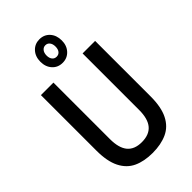

<svg xmlns="http://www.w3.org/2000/svg" viewBox="-276 -1014 1117 1117"><g transform="rotate(-45 283.0 -455.0)"><path d="M282 12Q213 12 163.5 -11Q114 -34 87 -87.5Q60 -141 60 -229V-686H163V-221Q163 -148 192.5 -112.5Q222 -77 282 -77Q343 -77 373 -112.5Q403 -148 403 -221V-686H506V-229Q506 -141 479 -87.5Q452 -34 401.5 -11Q351 12 282 12ZM283 -729Q244 -729 219.5 -756Q195 -783 195 -825Q195 -868 220 -895Q245 -922 283 -922Q322 -922 346.5 -895Q371 -868 371 -825Q371 -783 346 -756Q321 -729 283 -729ZM283 -779Q300 -779 310 -791.5Q320 -804 320 -826Q320 -847 310 -860Q300 -873 283 -873Q267 -873 256.5 -860Q246 -847 246 -825Q246 -804 256 -791.5Q266 -779 283 -779Z"/></g></svg>

Font: Archivo Condensed Medium
Style: Regular
Weight: 500
Width: 3
Designer: Hector Gatti
Foundry: Omnibus-Type
Version: Version 2.001